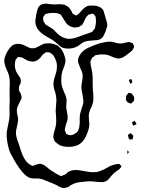

<svg xmlns="http://www.w3.org/2000/svg" viewBox="-20 -970 786 1038"><path d="M625 -55Q622 -52 616.5 -49Q611 -46 607 -43Q594 -32 591 -29Q585 -23 580 -16.5Q575 -10 569 -4Q568 -3 566.5 -0.5Q565 2 562 4Q556 9 541 14Q537 15 533.5 14.5Q530 14 527 14Q519 15 508.5 13.5Q498 12 494 12Q474 10 466 10Q451 10 419 14Q386 17 365 30Q362 31 356 36Q350 41 346 42Q343 43 339 44Q335 45 333 45Q327 48 325 47Q323 47 320 46Q317 45 315 45Q301 41 286 31Q259 18 226 6Q205 -4 185 -5H166Q150 -5 142 -8Q122 -15 99 -42Q70 -78 45 -126Q32 -145 24 -180Q16 -215 16 -243Q16 -261 24 -295Q32 -331 32 -349L31 -383Q31 -405 32 -416Q32 -422 32.5 -430Q33 -438 32 -449V-493L33 -521Q33 -543 29 -560Q24 -578 17 -591Q3 -623 3 -641Q3 -664 23 -697Q35 -715 45 -723Q59 -733 78 -733Q93 -733 107 -727Q114 -724 121.5 -720Q129 -716 136 -713Q139 -712 143 -710.5Q147 -709 150 -709Q154 -710 159.5 -709.5Q165 -709 168 -710Q175 -712 180 -715Q188 -718 201.5 -726Q215 -734 227 -735Q231 -736 241 -736Q262 -736 281 -728Q289 -725 291 -724L299 -717Q321 -698 330 -664Q331 -660 332.5 -654Q334 -648 334 -644Q334 -628 327 -610.5Q320 -593 317 -585Q312 -567 312 -553Q311 -547 311 -536Q311 -519 316 -499Q321 -485 326 -473Q340 -445 340 -427Q340 -419 339 -410.5Q338 -402 338 -394Q338 -383 342 -365Q346 -343 346 -334Q346 -321 338 -301Q332 -281 332 -279Q332 -276 331 -272.5Q330 -269 330 -266Q331 -263 336 -252Q336 -248 338 -246Q340 -245 342 -244.5Q344 -244 346 -243Q349 -242 351.5 -240.5Q354 -239 357 -239Q370 -239 378 -243Q378 -243 387 -249Q396 -255 396 -255Q405 -264 409 -286Q411 -300 411 -308V-330Q411 -349 414 -358L421 -382Q431 -408 431 -423Q431 -430 426 -460Q420 -484 420 -498Q420 -507 421 -513.5Q422 -520 423 -525Q427 -545 427 -558Q427 -566 426 -571Q424 -582 414 -602Q406 -622 403 -631.5Q400 -641 403 -653Q406 -666 417 -681Q433 -701 458.5 -712.5Q484 -724 519 -736Q557 -745 574 -745Q588 -745 609 -738Q620 -735 630 -735Q639 -735 650 -737.5Q661 -740 666 -741Q672 -743 677 -743Q679 -743 688 -740Q689 -739 692.5 -738.5Q696 -738 697 -737Q699 -734 700.5 -730Q702 -726 703 -724Q705 -722 705 -719Q705 -716 699 -704Q696 -698 690.5 -693.5Q685 -689 684 -688Q658 -667 643 -659Q628 -654 622 -653Q622 -653 607 -656Q594 -659 582 -665Q566 -672 562 -673Q549 -676 532 -676Q520 -676 506 -673Q501 -673 495 -671L487 -664Q478 -658 478 -658Q477 -656 475.5 -652.5Q474 -649 473 -647L469 -639V-631Q471 -612 474 -602Q481 -572 481 -551V-522Q481 -496 482 -483Q483 -475 484 -464Q485 -453 485 -438Q485 -431 483 -417Q481 -407 473 -389Q460 -363 460 -343L461 -322Q463 -306 463 -299Q463 -281 454 -256Q438 -211 416 -195Q391 -176 352 -176Q339 -176 333 -177Q303 -180 284 -199Q278 -203 276 -206Q274 -209 273 -212.5Q272 -216 271 -219L268 -226L269 -237Q270 -248 276 -268Q282 -288 283 -298Q284 -304 284 -316L283 -343Q281 -361 281 -370Q281 -382 283 -400Q285 -420 285 -428Q285 -440 281 -462Q279 -468 274 -485Q269 -502 269 -517Q269 -530 273 -543.5Q277 -557 278 -560Q285 -582 286 -589Q288 -603 288 -610Q288 -638 274 -661L267 -673Q265 -675 261.5 -677Q258 -679 256 -681Q254 -682 253 -683.5Q252 -685 250 -686Q248 -687 242 -687L231 -688Q227 -688 220 -681Q211 -675 211 -675Q207 -671 204 -666Q201 -661 197 -657Q179 -637 157 -637Q134 -637 108 -654Q102 -658 99 -659Q95 -661 85 -661Q84 -661 81 -662Q78 -663 77 -662Q75 -661 74 -659Q73 -657 72 -656Q71 -654 68 -651Q65 -648 64 -645Q63 -642 62 -637Q61 -632 61 -629Q58 -606 68 -582Q71 -576 76.5 -568Q82 -560 86 -554Q91 -547 91 -544Q94 -536 92 -522Q90 -517 87.5 -512.5Q85 -508 83 -503Q82 -500 82 -490Q82 -484 83 -481Q84 -477 89 -470Q93 -461 96 -450L97 -442Q97 -439 92 -429Q89 -421 80 -404Q71 -387 71 -372Q71 -365 72 -359Q73 -353 74 -349Q78 -333 78 -324Q78 -312 72 -288Q66 -264 66 -252Q66 -233 78 -201Q80 -198 85 -181L91 -162Q104 -120 121 -99Q132 -85 146 -78Q148 -77 151 -75Q154 -73 156 -73Q159 -73 161 -75Q165 -76 168.5 -77.5Q172 -79 176 -80Q191 -85 198 -85Q200 -85 204.5 -83Q209 -81 213 -80Q222 -76 232.5 -67Q243 -58 247 -55Q253 -50 284 -31L303 -21Q304 -21 306 -19.5Q308 -18 310 -18Q312 -18 318 -21L331 -26Q335 -28 339.5 -32.5Q344 -37 348 -40Q355 -45 370 -49Q382 -51 388 -51Q402 -51 424 -47Q462 -39 483 -39Q495 -39 501 -40Q516 -42 542 -54Q550 -58 563.5 -66Q577 -74 588 -77Q602 -82 615 -83L623 -84Q629 -83 637 -70Q635 -67 631.5 -62.5Q628 -58 625 -55ZM687 -543 689 -544Q690 -543 690 -541.5Q690 -540 691 -539Q692 -538 694 -533Q696 -528 695 -526Q695 -523 689 -520Q688 -519 687.5 -517.5Q687 -516 686 -516Q685 -516 684 -518Q683 -520 683 -521Q678 -529 677 -537ZM661 -430V-435Q662 -438 661.5 -443.5Q661 -449 662 -451Q665 -455 667.5 -458.5Q670 -462 672 -464L675 -468Q676 -469 678 -468Q680 -467 681 -467Q683 -467 687.5 -466Q692 -465 693 -463Q695 -462 698 -456Q699 -454 701.5 -451.5Q704 -449 705 -446Q706 -443 705.5 -439Q705 -435 705 -433Q705 -426 704 -425Q703 -423 700 -420.5Q697 -418 696 -417Q693 -411 690 -411Q688 -410 686.5 -410.5Q685 -411 684 -411Q676 -413 671 -416Q670 -418 666 -422Q662 -426 661 -430ZM703 -292Q702 -292 701.5 -291Q701 -290 700 -291Q699 -292 699 -293.5Q699 -295 698 -296Q698 -298 695.5 -302.5Q693 -307 694 -308Q695 -310 705 -315Q707 -317 708 -317Q709 -317 711 -312Q712 -310 714 -307.5Q716 -305 718 -301Q718 -299 713 -296ZM673 -236Q671 -238 671 -241L679 -245Q684 -250 687 -250Q688 -250 689 -248.5Q690 -247 691 -246Q692 -245 696 -241.5Q700 -238 701 -236L699 -228Q699 -219 697 -218Q696 -217 694 -217Q692 -217 687.5 -216Q683 -215 681 -216Q679 -216 675 -224Q673 -232 673 -236ZM670 -140Q669 -139 669 -138Q669 -137 668 -138Q667 -139 667.5 -140.5Q668 -142 668 -143Q669 -147 669 -155Q669 -157 670 -158L671 -156Q676 -151 677 -146ZM522 -758Q510 -752 487 -752Q452 -750 436 -744Q428 -741 418 -733Q408 -725 400 -720Q386 -712 368.5 -709Q351 -706 335 -708Q320 -711 314 -714Q310 -716 307.5 -718.5Q305 -721 303 -722Q295 -728 283.5 -738.5Q272 -749 262 -755L243 -766L224 -777Q171 -809 171 -855Q171 -862 176 -892Q179 -907 183 -919Q184 -921 184.5 -924Q185 -927 186 -929Q194 -939 200 -944Q206 -947 221 -950Q228 -951 236.5 -949.5Q245 -948 248 -948Q264 -946 272 -946L304 -947Q318 -947 330 -944Q333 -943 335 -941Q337 -939 340 -938Q346 -936 349 -933Q359 -924 367 -909Q368 -907 369.5 -902.5Q371 -898 373 -897Q374 -895 377.5 -893.5Q381 -892 382 -891Q383 -890 387 -888Q391 -886 392 -886Q393 -886 395 -888Q397 -890 398 -890Q409 -897 416 -907Q438 -934 458 -939Q462 -940 466 -939.5Q470 -939 474 -940Q494 -941 511.5 -935Q529 -929 538 -915Q540 -912 542 -904Q544 -900 551 -873Q560 -846 560 -833Q560 -824 556 -817Q551 -796 536 -770Q527 -761 522 -758ZM446 -877Q442 -871 437.5 -861.5Q433 -852 431 -847L425 -837Q421 -833 413 -829Q409 -825 406 -824Q404 -823 398 -823Q388 -821 383 -821Q373 -822 362.5 -826.5Q352 -831 344 -838Q336 -846 327 -862Q317 -879 314 -883Q311 -889 309 -890Q305 -893 298 -895.5Q291 -898 289 -899Q286 -900 282.5 -899.5Q279 -899 275 -900H263Q246 -900 238 -897Q236 -896 231.5 -895.5Q227 -895 225 -894L220 -887Q219 -885 216.5 -882.5Q214 -880 213 -877L214 -871Q214 -870 213.5 -865Q213 -860 215 -856Q216 -854 217.5 -851.5Q219 -849 220 -847Q220 -847 226 -838Q235 -832 235 -832L263 -815Q270 -810 279 -800Q288 -790 295 -784Q314 -769 334 -763Q343 -760 354 -760Q374 -760 399.5 -769.5Q425 -779 434 -782Q439 -784 450 -787.5Q461 -791 469 -794L479 -799Q481 -800 486 -808L493 -816Q495 -822 495 -827Q499 -839 499 -856Q499 -866 498 -871L496 -881Q495 -884 492.5 -886Q490 -888 489 -890Q483 -896 483 -896Q482 -897 480 -896Q478 -895 477 -895L458 -891Q456 -888 452.5 -884.5Q449 -881 446 -877Z"/></svg>

Font: Rubik-Burned
Style: Regular
Weight: 400
Designer: NaN (generative design), Hubert & Fischer (Rubik source font outlines)
Foundry: NaN, Hubert & Fischer
Version: Version 1.000